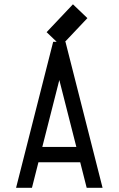

<svg xmlns="http://www.w3.org/2000/svg" viewBox="-20 -895 565 915"><path d="M271 -675.8 202.1 -741.7 327.6 -874.5 396.5 -808.6ZM181.6 -194.8H343.8L262.7 -513.7ZM132.3 0H56.6L233.4 -695.8H292L468.8 0H393.1L362.3 -121.6H163.1Z"/></svg>

Font: Anka/Coder Condensed
Style: Regular
Weight: 400
Width: 4
Monospace: yes
Version: Version 1.100